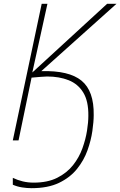

<svg xmlns="http://www.w3.org/2000/svg" viewBox="-20 -734 629 1004"><path d="M145 250Q121 250 95.5 246Q70 242 47 232V196Q72 208 99 214.5Q126 221 156 221Q229 221 279.5 195.5Q330 170 362 129.5Q394 89 411 41.5Q428 -6 435 -50.5Q442 -95 442 -128Q443 -205 415.5 -250Q388 -295 339 -314.5Q290 -334 226 -334Q215 -334 191.5 -332Q168 -330 145 -328L77 0H47L198 -714H228L149 -355L540 -714H589L196 -362Q341 -366 406.5 -312Q472 -258 470 -132Q470 -98 463 -49Q456 0 437.5 52Q419 104 383 149Q347 194 289 222Q231 250 145 250Z"/></svg>

Font: Noto Sans Disp Thin
Style: Italic
Weight: 100
Italic angle: -12°
Designer: Monotype Design Team
Foundry: Monotype Imaging Inc.
Version: Version 2.000;GOOG;noto-source:20170915:90ef993387c0